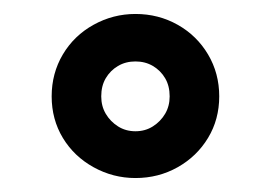

<svg xmlns="http://www.w3.org/2000/svg" viewBox="-20 -731 388 275"><path d="M174 -476Q142 -476 114 -491.5Q86 -507 70 -533.5Q54 -560 54 -593Q54 -626 70 -653Q86 -680 114 -695.5Q142 -711 174 -711Q207 -711 234.5 -695.5Q262 -680 278 -653Q294 -626 294 -593Q294 -560 278 -533.5Q262 -507 234.5 -491.5Q207 -476 174 -476ZM174 -543Q188 -543 199 -550Q210 -557 216.5 -568Q223 -579 223 -593Q223 -608 216.5 -619Q210 -630 199 -636.5Q188 -643 174 -643Q160 -643 149 -636.5Q138 -630 131.5 -619Q125 -608 125 -593Q125 -579 131.5 -568Q138 -557 149 -550Q160 -543 174 -543Z"/></svg>

Font: Afrihost Sans Black
Style: Regular
Weight: 900
Foundry: https://www.afrihost.com
Version: Version 1.000